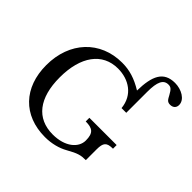

<svg xmlns="http://www.w3.org/2000/svg" viewBox="-227 -1177 1414 1414"><g transform="rotate(45 480.0 -470.0)"><path d="M428 10C499 10 562 -8 608 -34C684 -77 710 -83 761 -83V-195C761 -264 778 -284 843 -284V-322H559V-284C630 -284 659 -263 659 -185C659 -111 584 -44 455 -44C287 -44 194 -164 194 -378C194 -596 290 -728 452 -728C565 -728 664 -665 676 -540H725V-758C725 -863 747 -907 798 -907C823 -907 835 -897 857 -857C873 -828 880 -810 911 -810C941 -810 960 -827 960 -856C960 -912 891 -950 824 -950C705 -950 668 -866 665 -712C586 -760 521 -780 443 -780C216 -780 60 -614 60 -372C60 -139 202 10 428 10Z"/></g></svg>

Font: Libre Baskerville
Style: Regular
Weight: 400
Designer: Pablo Impallari, Rodrigo Fuenzalida
Foundry: Pablo Impallari, Rodrigo Fuenzalida
Version: Version 1.051;Glyphs 3.2.3 (3260)